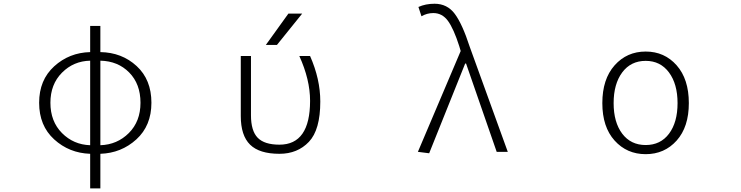

<svg xmlns="http://www.w3.org/2000/svg" viewBox="-20 -828 4040 1047"><path d="M527.3 -497.1V-36.1Q619.1 -39.1 682.6 -102.5Q746.1 -166 746.1 -267.6Q746.1 -370.1 684.6 -432.6Q623 -495.1 527.3 -497.1ZM471.7 -36.1V-497.1Q380.9 -495.1 317.9 -431.6Q254.9 -368.2 254.9 -267.6Q254.9 -166 317.9 -102.5Q380.9 -39.1 471.7 -36.1ZM527.3 -686.5V-543.9Q644.5 -542 725.1 -467.8Q805.7 -393.6 805.7 -267.6Q805.7 -142.6 723.6 -67.9Q641.6 6.8 527.3 10.7V199.2H471.7V10.7Q357.4 6.8 275.4 -67.9Q193.4 -142.6 193.4 -267.6Q193.4 -391.6 275.4 -466.3Q357.4 -541 471.7 -543.9V-686.5Z M1552.7 -753.9H1627.9L1490.2 -583H1429.7ZM1726.6 -274.4Q1726.6 -120.1 1664.6 -54.7Q1602.5 10.7 1503.9 10.7Q1394.5 10.7 1343.8 -39.1Q1293 -88.9 1293 -195.3V-522.5H1348.6V-199.2Q1348.6 -114.3 1385.3 -76.7Q1421.9 -39.1 1503.9 -39.1Q1670.9 -39.1 1670.9 -278.3Q1670.9 -393.6 1612.3 -522.5H1670.9Q1726.6 -396.5 1726.6 -274.4Z M2320.3 7.8 2258.8 0 2492.2 -549.8 2484.4 -576.2Q2454.1 -670.9 2422.9 -713.9Q2391.6 -756.8 2342.8 -756.8Q2308.6 -756.8 2278.3 -739.3L2261.7 -790Q2300.8 -807.6 2349.6 -807.6Q2418.9 -807.6 2460 -752.4Q2501 -697.3 2541 -574.2L2749 0H2688.5L2521.5 -481.4H2516.6Z M3264.6 -265.6Q3264.6 -396.5 3331.5 -471.7Q3398.4 -546.9 3501 -546.9Q3603.5 -546.9 3669.9 -471.7Q3736.3 -396.5 3736.3 -265.6Q3736.3 -135.7 3669.9 -61.5Q3603.5 12.7 3501 12.7Q3398.4 12.7 3331.5 -61.5Q3264.6 -135.7 3264.6 -265.6ZM3501 -496.1Q3419.9 -496.1 3373 -433.1Q3326.2 -370.1 3326.2 -265.6Q3326.2 -161.1 3373 -99.1Q3419.9 -37.1 3501 -37.1Q3582 -37.1 3628.4 -99.1Q3674.8 -161.1 3674.8 -265.6Q3674.8 -370.1 3627.9 -433.1Q3581.1 -496.1 3501 -496.1Z"/></svg>

Font: GenEi Gothic M Light
Style: Regular
Weight: 300
Designer: o_tamon (Modified); [Source Han Sans]
Ryoko NISHIZUKA  (kana & ideographs); Paul D. Hunt (Latin, Greek & Cyrillic); Wenl
Version: Version 1.1a;Original Version 1.004